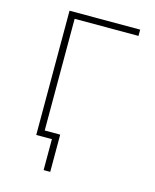

<svg xmlns="http://www.w3.org/2000/svg" viewBox="-130 -801 859 1066"><g transform="rotate(15 300.0 -268.0)"><path d="M135 0H225V178H263V-36H174V-678H541V-714H135Z"/></g></svg>

Font: Noto Sans Mono ExtraLight
Style: Regular
Weight: 200
Designer: Monotype Design Team
Foundry: Monotype Imaging Inc.
Version: Version 2.014